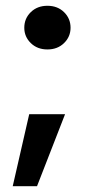

<svg xmlns="http://www.w3.org/2000/svg" viewBox="-20 -528 306 664"><path d="M144 -357Q109 -357 86.5 -379Q64 -401 64 -432Q64 -464 86.5 -486Q109 -508 144 -508Q179 -508 201.5 -486Q224 -464 224 -432Q224 -401 201.5 -379Q179 -357 144 -357ZM24 116 81 -133H205L108 116Z"/></svg>

Font: DeepMind Sans
Style: Bold
Weight: 700
Designer: Jonny Pinhorn / Modifications: Colophon Foundry
Foundry: Colophon Foundry
Version: Version 1.002; ttfautohint (v1.8.2)